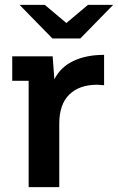

<svg xmlns="http://www.w3.org/2000/svg" viewBox="-20 -764 482 784"><path d="M405 -540V-416Q385 -418 377 -418Q304 -418 263 -378Q222 -338 222 -259V0H97V-434H30V-534H195L202 -440Q227 -490 279.5 -515Q332 -540 405 -540ZM442 -744 308 -607H194L60 -744H163L251 -670L339 -744Z"/></svg>

Font: mBank SemiBold
Style: Regular
Weight: 600
Designer: Julieta Ulanovsky
Foundry: Julieta Ulanovsky
Version: Version 7.200